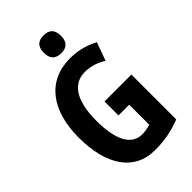

<svg xmlns="http://www.w3.org/2000/svg" viewBox="-276 -1023 1126 1126"><g transform="rotate(-45 287.0 -459.5)"><path d="M321 -929C273 -929 250 -904 250 -854C250 -806 275 -781 321 -781C368 -781 392 -806 392 -854C392 -903 370 -929 321 -929ZM300 -402V-286H389V-120C368 -113 344 -109 319 -109C228 -109 186 -205 186 -355C186 -517 239 -606 341 -606C388 -606 432 -592 473 -566L514 -679C466 -706 405 -724 336 -724C147 -724 43 -582 43 -359C43 -133 134 10 310 10C384 10 455 -3 523 -30V-402Z"/></g></svg>

Font: Noto Sans Georgian ExtraCondensed Bold
Style: Regular
Weight: 700
Width: 2
Designer: Monotype Design Team, Akaki Razmadze
Foundry: Google LLC
Version: Version 2.005